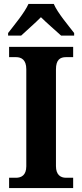

<svg xmlns="http://www.w3.org/2000/svg" viewBox="-20 -951 415 971"><path d="M21 -784V-771H87C112 -795 159 -835 187 -864C215 -836 264 -794 289 -771H355V-784C326 -822 271 -886 252 -931H124C104 -886 50 -822 21 -784ZM26 0H350V-52H314C286 -52 263 -67 263 -111V-600C263 -649 284 -662 314 -662H350V-714H26V-662H61C88 -662 113 -649 113 -601V-110C113 -65 88 -52 61 -52H26Z"/></svg>

Font: Noto Serif SemiCondensed
Style: Bold
Weight: 700
Width: 4
Designer: Monotype Design Team
Foundry: Monotype Imaging Inc.
Version: Version 2.015